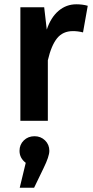

<svg xmlns="http://www.w3.org/2000/svg" viewBox="-20 -563 432 895"><path d="M336 -543Q365 -543 389 -536L367 -412Q343 -418 320 -418Q273 -418 246 -384.5Q219 -351 203 -282V0H75V-529H186L198 -425Q217 -482 253 -512.5Q289 -543 336 -543ZM141 72Q170 72 190 91.5Q210 111 210 140Q210 166 183 221L139 312H72L100 196Q71 174 71 140Q71 111 91 91.5Q111 72 141 72Z"/></svg>

Font: FiraGO Medium
Style: Regular
Weight: 500
Designer: bBox Type
Foundry: bBox Type GmbH
Version: Version 1.001;PS 001.001;hotconv 1.0.88;makeotf.lib2.5.64775